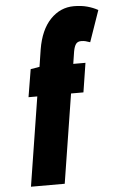

<svg xmlns="http://www.w3.org/2000/svg" viewBox="-61 -751 613 1003"><g transform="rotate(-5 245.5 -250.0)"><path d="M311 -257 237 210H60L134 -257H88L112 -402L159 -410L173 -500Q190 -602 242 -656Q294 -710 365 -710Q404 -710 435 -701.5Q466 -693 491 -679L434 -515Q420 -520 410 -522.5Q400 -525 387 -525Q369 -525 360 -513Q351 -501 346 -474L336 -410H400L376 -257Z"/></g></svg>

Font: Georama Condensed Black
Style: Italic
Weight: 900
Width: 3
Italic angle: -9°
Designer: Jean-Baptiste Levee
Foundry: Production Type
Version: Version 1.000